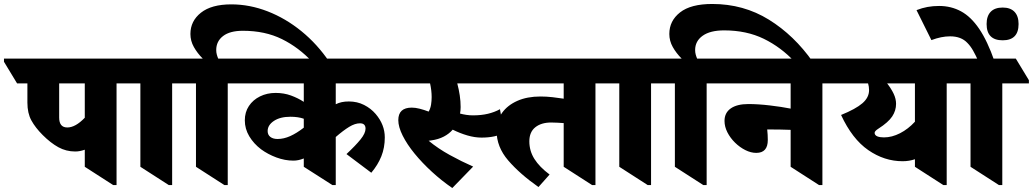

<svg xmlns="http://www.w3.org/2000/svg" viewBox="-94 -922 5202 967"><path d="M285 -159Q239 -159 200 -180.5Q161 -202 121 -242Q84 -279 64 -315.5Q44 -352 44 -405V-502H-8L-74 -611V-627H561L627 -518V-502H493V10H476L333 -82V-168Q308 -159 285 -159ZM204 -330Q204 -280 245 -280Q286 -280 333 -329V-502H204Z M756 10 613 -82V-502H545L479 -611V-627H841L907 -518V-502H773V10Z M1036 10 893 -82V-502H825L759 -611V-627H927Q900 -654 882.5 -685Q865 -716 865 -751Q865 -816 918 -858Q971 -900 1071 -900Q1163 -900 1253.5 -865Q1344 -830 1424 -765Q1504 -700 1565 -610H1479Q1411 -683 1326 -725Q1241 -767 1129 -767Q1064 -767 1029.5 -740.5Q995 -714 995 -670Q995 -658 998 -647Q1001 -636 1005 -627H1121L1187 -518V-502H1053V10Z M1384 -113Q1341 -113 1298 -129Q1255 -145 1221 -170Q1184 -198 1161.5 -235.5Q1139 -273 1139 -316Q1139 -357 1159.5 -388Q1180 -419 1215.5 -436.5Q1251 -454 1294 -454Q1336 -454 1371.5 -441Q1407 -428 1436 -409V-502H1105L1039 -611V-627H1879L1945 -518V-502H1597V-397Q1611 -404 1627 -407.5Q1643 -411 1663 -411Q1705 -411 1739.5 -393.5Q1774 -376 1798 -348Q1844 -294 1844 -230Q1844 -178 1826.5 -134.5Q1809 -91 1776 -52L1651 -146Q1697 -189 1722 -220Q1747 -251 1747 -274Q1747 -301 1719 -301Q1694 -301 1664.5 -283Q1635 -265 1597 -232V10H1580L1436 -82V-124Q1409 -113 1384 -113ZM1254 -262Q1254 -243 1267.5 -232.5Q1281 -222 1304 -222Q1335 -222 1367.5 -236.5Q1400 -251 1436 -279V-324Q1422 -329 1405 -331.5Q1388 -334 1369 -334Q1317 -334 1285.5 -313Q1254 -292 1254 -262Z M2184 25Q2130 -12 2081 -57Q2032 -102 1994 -148.5Q1956 -195 1934 -239Q1912 -283 1912 -317Q1912 -380 1980 -380Q1998 -380 2019.5 -374.5Q2041 -369 2065 -360Q2074 -376 2077 -395Q2080 -414 2080 -433Q2080 -466 2072 -502H1863L1797 -611V-627H2362L2426 -518V-502H2209Q2217 -472 2221.5 -442Q2226 -412 2226 -383Q2226 -366 2223 -350Q2238 -346 2254.5 -343.5Q2271 -341 2288 -341Q2330 -341 2363.5 -349Q2397 -357 2424 -372L2445 -254Q2403 -229 2331 -229Q2297 -229 2259.5 -240Q2222 -251 2186 -269Q2168 -248 2141 -234Q2114 -220 2079 -215Q2070 -214 2065 -213Q2112 -174 2171 -141.5Q2230 -109 2289 -83Z M2618 20Q2524 -46 2465.5 -114Q2407 -182 2407 -263Q2407 -315 2434.5 -353.5Q2462 -392 2511.5 -414Q2561 -436 2628 -436Q2658 -436 2689 -432.5Q2720 -429 2745 -425V-502H2363L2297 -611V-627H2973L3039 -518V-502H2905V10H2888L2745 -82V-302Q2731 -303 2714.5 -304Q2698 -305 2682 -305Q2632 -305 2602 -281Q2572 -257 2572 -210Q2572 -162 2597.5 -121.5Q2623 -81 2674 -43Z M3168 10 3025 -82V-502H2957L2891 -611V-627H3253L3319 -518V-502H3185V10Z M3448 10 3305 -82V-502H3237L3171 -611V-627H3339Q3312 -654 3294.5 -685Q3277 -716 3277 -751Q3277 -817 3331 -859.5Q3385 -902 3493 -902Q3651 -902 3778.5 -823Q3906 -744 4000 -610H3909Q3840 -684 3753 -726.5Q3666 -769 3553 -769Q3483 -769 3445 -742Q3407 -715 3407 -670Q3407 -658 3410 -647Q3413 -636 3417 -627H3533L3599 -518V-502H3465V10Z M3715 -152Q3688 -152 3660 -166Q3632 -180 3608 -203.5Q3584 -227 3569.5 -255.5Q3555 -284 3555 -313Q3555 -354 3586.5 -376Q3618 -398 3675 -398Q3724 -398 3783.5 -391Q3843 -384 3888 -375V-502H3517L3451 -611V-627H4116L4182 -518V-502H4048V10H4031L3888 -82V-268Q3861 -269 3835 -269.5Q3809 -270 3778 -270H3770Q3773 -243 3773 -217Q3773 -152 3715 -152Z M4452 -110Q4360 -110 4279 -166Q4198 -222 4142 -343Q4216 -373 4249.5 -402Q4283 -431 4283 -468Q4283 -486 4278 -502H4100L4034 -611V-627H4742L4808 -518V-502H4674V10H4657L4514 -82V-120Q4485 -110 4452 -110ZM4325 -235Q4338 -230 4358 -230Q4398 -230 4439 -251Q4480 -272 4514 -309V-502H4374Q4395 -475 4407 -449.5Q4419 -424 4419 -399Q4419 -365 4399.5 -335.5Q4380 -306 4330 -274Q4311 -262 4311 -253Q4311 -241 4325 -235Z M4937 10 4794 -82V-502H4726L4660 -611V-627H5022L5088 -518V-502H4954V10Z M4834 -613Q4820 -644 4807 -667Q4794 -690 4778 -706Q4747 -739 4691 -739Q4647 -739 4597 -720L4522 -871Q4550 -882 4577.5 -887Q4605 -892 4636 -892Q4696 -892 4746 -865Q4796 -838 4837.5 -777Q4879 -716 4915 -613ZM4956 -719Q4875 -719 4875 -801Q4875 -841 4895.5 -862.5Q4916 -884 4956 -884Q4995 -884 5015.5 -862.5Q5036 -841 5036 -801Q5036 -719 4956 -719Z"/></svg>

Font: Noto Serif Devanagari Black
Style: Regular
Weight: 900
Designer: Universal Thirst, Indian Type Foundry and the Monotype Design Team
Foundry: Monotype Imaging Inc.
Version: Version 2.004; ttfautohint (v1.8.4.7-5d5b)